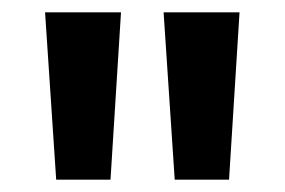

<svg xmlns="http://www.w3.org/2000/svg" viewBox="-20 -711 461 311"><path d="M159 -420 176 -691H53L71 -420ZM351 -420 368 -691H245L263 -420Z"/></svg>

Font: Fira Sans Medium
Style: Regular
Weight: 500
Designer: Carrois Corporate & Edenspiekermann AG
Foundry: Carrois Corporate GbR & Edenspiekermann AG
Version: Version 4.203